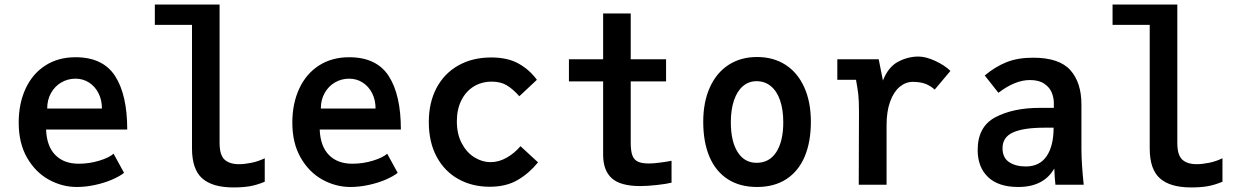

<svg xmlns="http://www.w3.org/2000/svg" viewBox="-20 -810 5440 842"><path d="M62 -272Q62 -356.5 92.5 -421.8Q123 -487 179.2 -523Q235.5 -559 311 -559Q431.5 -559 484.8 -476.5Q538 -394 538 -242H182Q185 -168 222.8 -130Q260.5 -92 325 -92Q372 -92 415.8 -105.5Q459.5 -119 478 -136L524 -52Q504.5 -36.5 470.8 -22Q437 -7.5 396.2 1.2Q355.5 10 317 10Q252.5 10 194 -22.2Q135.5 -54.5 98.8 -118.2Q62 -182 62 -272ZM427 -334Q427 -371.5 412 -401.2Q397 -431 370.5 -448Q344 -465 311 -465Q277.5 -465 249 -448.5Q220.5 -432 203.8 -402.2Q187 -372.5 187 -334Z M822 -159V-701H659V-790H943V-183Q943 -130 964.8 -110Q986.5 -90 1028 -90Q1052.5 -90 1083 -96.2Q1113.5 -102.5 1141 -116V-13Q1104.5 2 1074 7Q1043.5 12 1004 12Q911.5 12 866.8 -27.8Q822 -67.5 822 -159Z M1262 -272Q1262 -356.5 1292.5 -421.8Q1323 -487 1379.2 -523Q1435.5 -559 1511 -559Q1631.5 -559 1684.8 -476.5Q1738 -394 1738 -242H1382Q1385 -168 1422.8 -130Q1460.5 -92 1525 -92Q1572 -92 1615.8 -105.5Q1659.5 -119 1678 -136L1724 -52Q1704.5 -36.5 1670.8 -22Q1637 -7.5 1596.2 1.2Q1555.5 10 1517 10Q1452.5 10 1394 -22.2Q1335.5 -54.5 1298.8 -118.2Q1262 -182 1262 -272ZM1627 -334Q1627 -371.5 1612 -401.2Q1597 -431 1570.5 -448Q1544 -465 1511 -465Q1477.5 -465 1449 -448.5Q1420.5 -432 1403.8 -402.2Q1387 -372.5 1387 -334Z M1860.5 -275Q1860.5 -360 1894.2 -424Q1928 -488 1990 -523Q2052 -558 2134.5 -558Q2206.5 -558 2254.5 -531Q2302.5 -504 2334.5 -460L2257.5 -388Q2229.5 -419.5 2202.5 -435.8Q2175.5 -452 2136.5 -452Q2092 -452 2057.2 -430.5Q2022.5 -409 2003 -369.5Q1983.5 -330 1983.5 -278Q1983.5 -222.5 2004.8 -182Q2026 -141.5 2060.2 -120.2Q2094.5 -99 2132.5 -99Q2168 -99 2202.8 -119Q2237.5 -139 2262.5 -169L2339.5 -98Q2301 -50.5 2250.5 -20.8Q2200 9 2127.5 9Q2050.5 9 1990 -24.8Q1929.5 -58.5 1895 -122.5Q1860.5 -186.5 1860.5 -275Z M2625 -131V-453H2475V-550H2625V-751H2746V-550H2901V-453H2746V-184Q2746 -148 2753.2 -128.5Q2760.5 -109 2777.8 -101Q2795 -93 2827 -93Q2844 -93 2875.2 -97Q2906.5 -101 2925 -105V-9Q2904 -3.5 2861.8 1.2Q2819.5 6 2788 6Q2701 6 2663 -28.2Q2625 -62.5 2625 -131Z M3064 -276Q3064 -362.5 3093 -426.8Q3122 -491 3175.2 -525.5Q3228.5 -560 3300 -560Q3371.5 -560 3424.8 -525.8Q3478 -491.5 3507 -427.2Q3536 -363 3536 -276Q3536 -187.5 3508.8 -123.2Q3481.5 -59 3428.5 -24.5Q3375.5 10 3300 10Q3224.5 10 3171.5 -24.2Q3118.5 -58.5 3091.2 -122.8Q3064 -187 3064 -276ZM3415 -274Q3415 -329 3401 -369.8Q3387 -410.5 3360.5 -432.2Q3334 -454 3298 -454Q3263.5 -454 3238 -432.2Q3212.5 -410.5 3198.8 -369.8Q3185 -329 3185 -274Q3185 -190.5 3214.8 -143.2Q3244.5 -96 3298 -96Q3354 -96 3384.5 -143.2Q3415 -190.5 3415 -274Z M3746 0 3746.5 -175Q3747 -230.5 3747 -317Q3747 -370 3744 -395.8Q3741 -421.5 3734 -460H3652V-550H3833.5L3852 -457Q3875.5 -516.5 3918.5 -539.2Q3961.5 -562 4008 -562Q4040 -562 4081.2 -543Q4122.5 -524 4148 -499L4079 -417Q4062.5 -432.5 4039.8 -441.8Q4017 -451 3983 -451Q3951.5 -451 3925.2 -429Q3899 -407 3883.5 -364.2Q3868 -321.5 3868 -261V0Z M4267.5 -152Q4267.5 -255 4345.5 -296Q4423.5 -337 4540.5 -337H4601.5V-359Q4601.5 -381.5 4592.2 -404.2Q4583 -427 4559.5 -443Q4536 -459 4496.5 -459Q4431.5 -459 4358.5 -403L4298.5 -479Q4344.5 -517.5 4393.8 -537.2Q4443 -557 4510.5 -557Q4625 -557 4673.8 -502.5Q4722.5 -448 4722.5 -352V-158Q4722.5 -95 4732.5 0H4608.5Q4605 -30.5 4603.5 -71Q4557 10 4445.5 10Q4358.5 10 4313 -33.5Q4267.5 -77 4267.5 -152ZM4600.5 -250H4559.5Q4468.5 -250 4422.5 -229.2Q4376.5 -208.5 4376.5 -160Q4376.5 -118.5 4405.2 -99.2Q4434 -80 4478.5 -80Q4539 -80 4569.8 -125Q4600.5 -170 4600.5 -250Z M5022 -159V-701H4859V-790H5143V-183Q5143 -130 5164.8 -110Q5186.5 -90 5228 -90Q5252.5 -90 5283 -96.2Q5313.5 -102.5 5341 -116V-13Q5304.5 2 5274 7Q5243.5 12 5204 12Q5111.5 12 5066.8 -27.8Q5022 -67.5 5022 -159Z"/></svg>

Font: JuliaMono Latin
Style: Bold
Weight: 700
Monospace: yes
Designer: cormullion
Foundry: corm
Version: Version 0.038; ttfautohint (v1.8)